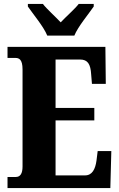

<svg xmlns="http://www.w3.org/2000/svg" viewBox="-20 -951 603 971"><path d="M219 -771H356C374 -816 428 -880 454 -918V-931H378C360 -907 312 -865 287 -838C262 -865 215 -907 197 -931H121V-918C147 -880 201 -816 219 -771ZM18 0H538L543 -187H474L468 -139C462 -95 446 -64 410 -64H261V-342H457V-405H261V-650H385C424 -650 438 -626 441 -575L445 -527H515L513 -714H18V-658H58C76 -658 94 -651 94 -600V-109C94 -74 83 -56 60 -56H18Z"/></svg>

Font: Noto Serif Devanagari ExtraCondensed Black
Style: Regular
Weight: 900
Width: 2
Designer: Universal Thirst, Indian Type Foundry and the Monotype Design Team
Foundry: Monotype Imaging Inc.
Version: Version 2.004